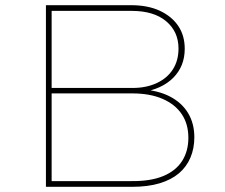

<svg xmlns="http://www.w3.org/2000/svg" viewBox="-20 -720 869 740"><path d="M157 0V-700H485Q550 -700 596 -678.5Q642 -657 667 -620Q692 -583 692 -532Q692 -465 648 -420.5Q604 -376 524 -364L521 -376Q589 -372 635 -348Q681 -324 705 -284Q729 -244 729 -191Q729 -148 714 -112.5Q699 -77 669.5 -52Q640 -27 595 -13.5Q550 0 490 0ZM179 -22H485Q559 -21 608 -41Q657 -61 681.5 -99Q706 -137 706 -189Q706 -242 680.5 -280Q655 -318 606.5 -339Q558 -360 490 -360H179ZM179 -381H491Q544 -381 584.5 -400Q625 -419 646.5 -453Q668 -487 668 -533Q668 -598 620.5 -638Q573 -678 488 -678H179Z"/></svg>

Font: Lexend Giga Thin
Style: Regular
Weight: 250
Version: Version 1.007